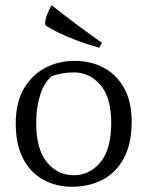

<svg xmlns="http://www.w3.org/2000/svg" viewBox="-20 -700 562 732"><path d="M254 12Q193 12 144.5 -15Q96 -42 68 -95.5Q40 -149 40 -230Q40 -308 70.5 -361Q101 -414 152 -441Q203 -468 265 -468Q325 -468 374 -442.5Q423 -417 452.5 -365.5Q482 -314 482 -236Q482 -153 452.5 -97.5Q423 -42 371.5 -15Q320 12 254 12ZM261 -32Q322 -32 363 -81.5Q404 -131 404 -231Q404 -328 363 -376Q322 -424 261 -424Q239 -424 216 -420Q193 -416 177 -409Q149 -387 133.5 -339Q118 -291 118 -231Q118 -131 159 -81.5Q200 -32 261 -32ZM358 -518Q340 -523 305 -534.5Q270 -546 230.5 -563Q191 -580 157 -601Q152 -604 152 -613Q152 -623 157 -637.5Q162 -652 168.5 -664.5Q175 -677 177 -680Q225 -642 269 -609Q313 -576 341 -556.5Q369 -537 369 -537Z"/></svg>

Font: Mate
Style: Regular
Weight: 400
Designer: Eduardo Rodriguez Tunni
Foundry: Eduardo Rodriguez Tunni
Version: Version 1.003; ttfautohint (v1.8.4.7-5d5b);gftools[0.9.24]